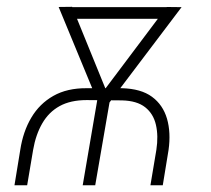

<svg xmlns="http://www.w3.org/2000/svg" viewBox="-20 -549 626 569"><path d="M60.5 0H22.9L40 -104.5Q48.3 -159.2 72.8 -200.4Q97.2 -241.7 138.2 -264.9Q179.2 -288.1 237.3 -287.6H341.3Q397.9 -286.1 430.4 -262.2Q462.9 -238.3 474.9 -197.3Q486.8 -156.2 479.5 -104.5L462.4 0H425.8L443.4 -105Q449.7 -146 442.1 -179Q434.6 -211.9 410.2 -231.2Q385.7 -250.5 341.3 -251.5L236.8 -252.4Q189 -252.4 156.7 -234.6Q124.5 -216.8 105.2 -183.3Q85.9 -149.9 78.1 -104.5ZM486.8 -527.8 481.4 -493.2H182.6L188.5 -527.8ZM291 -284.7 474.1 -528.3 518.1 -527.8 304.7 -245.6H276.9ZM193.8 -528.8 294.4 -281.7 296.9 -244.6H271L153.8 -528.3ZM311 -282.7 262.2 0H225.1L273.4 -282.7Z"/></svg>

Font: Roboto Condensed ExtraLight
Style: Italic
Weight: 250
Italic angle: -12°
Designer: Christian Robertson
Foundry: Google
Version: Version 3.008; 2023